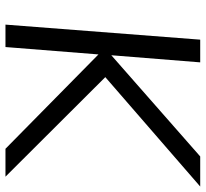

<svg xmlns="http://www.w3.org/2000/svg" viewBox="-45 -707 752 702"><g transform="rotate(90 331.0 -356.0)"><path d="M262 -365 626 0H524L179 -340L152 0H70L125 -712H208L182 -387L552 -712H662Z"/></g></svg>

Font: Muli
Style: Italic
Weight: 400
Italic angle: -4.541°
Designer: Vernon Adams
Foundry: Vernon Adams
Version: Version 2.001